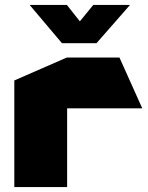

<svg xmlns="http://www.w3.org/2000/svg" viewBox="-20 -758 598 778"><path d="M38 0V-432L251 -525H252V0ZM252 -319V-525H464L556 -320V-319ZM231 -583 101 -737V-738H251L353 -609ZM231 -583 358 -738H506V-737L371 -583Z"/></svg>

Font: Foldit ExtraBold
Style: Regular
Weight: 800
Version: Version 1.003